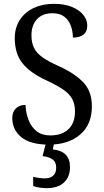

<svg xmlns="http://www.w3.org/2000/svg" viewBox="-20 -744 544 1001"><path d="M235 10Q139 10 91.5 -28.5Q44 -67 44 -129Q44 -160 62.5 -178.5Q81 -197 113 -197Q115 -153 129.5 -117Q144 -81 171.5 -59.5Q199 -38 242 -38Q303 -38 337 -70.5Q371 -103 371 -163Q371 -201 356.5 -228Q342 -255 309.5 -277Q277 -299 224 -324Q140 -362 98.5 -412.5Q57 -463 57 -545Q57 -600 83.5 -640.5Q110 -681 156 -702.5Q202 -724 260 -724Q316 -724 355 -708Q394 -692 414.5 -666Q435 -640 435 -612Q435 -579 415 -563.5Q395 -548 360 -548Q360 -580 349.5 -609Q339 -638 316 -656.5Q293 -675 254 -675Q201 -675 172.5 -643.5Q144 -612 144 -560Q144 -521 157.5 -494Q171 -467 202 -445Q233 -423 287 -399Q369 -362 414 -315Q459 -268 459 -190Q459 -94 397.5 -42Q336 10 235 10ZM224 237Q209 237 189 234.5Q169 232 153 226V178Q188 186 214 186Q241 186 257 172Q273 158 273 130Q273 100 253 86.5Q233 73 202 70L222 -9H265L255 35Q345 44 345 127Q345 179 313 208Q281 237 224 237Z"/></svg>

Font: Noto Serif SemiCondensed
Style: Regular
Weight: 400
Width: 4
Designer: Monotype Design Team
Foundry: Monotype Imaging Inc.
Version: Version 2.013